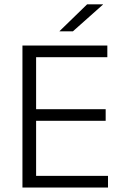

<svg xmlns="http://www.w3.org/2000/svg" viewBox="-20 -844 558 864"><path d="M142.5 0H81V-639H142.5ZM466 0H100V-52.5H466ZM455.5 -300.5H116V-352.5H455.5ZM463 -586.5H99V-639H463ZM248 -704 372 -824.5H443.5V-823.5L308 -703H248Z"/></svg>

Font: Anek Kannada Medium Light
Style: Regular
Weight: 300
Version: Version 1.003